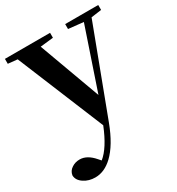

<svg xmlns="http://www.w3.org/2000/svg" viewBox="-193 -655 966 1046"><g transform="rotate(-30 289.5 -132.0)"><path d="M101 271Q60 271 30 251Q-2 230 -3 199Q1 172 25 157Q46 143 74 143Q120 143 162 192L176 208Q232 163 279 46L55 -498L-4 -504V-535H280V-504L198 -495L339 -110L469 -494L375 -504V-535H583V-504L518 -495L313 49Q269 166 209 223Q158 271 101 271Z"/></g></svg>

Font: GenRyuMin TW B
Style: Regular
Weight: 700
Version: Version 1.501;PS 1;hotconv 16.6.51;makeotf.lib2.5.65220